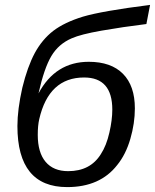

<svg xmlns="http://www.w3.org/2000/svg" viewBox="-20 -753 632 783"><path d="M323 -437Q179 -437 140 -267Q134 -241 134 -203Q134 -131 166 -93Q198 -55 258 -55Q348 -55 391 -124Q414 -159 426 -212Q438 -264 438 -306Q438 -437 323 -437ZM342 -501Q433 -501 481.5 -452Q530 -403 530 -311Q530 -250 511.5 -186.5Q493 -123 458 -80Q388 10 254 10Q51 10 51 -239Q51 -306 71 -395Q92 -481 122 -537Q152 -592 197 -627Q243 -662 318 -685Q395 -708 592 -733L577 -655Q480 -643 394 -628Q309 -613 273 -597Q219 -574 189.5 -524.5Q160 -475 137 -372Q206 -501 342 -501Z"/></svg>

Font: Libra Sans
Style: Italic
Weight: 400
Italic angle: -12°
Foundry: Context Ltd
Version: Version 1.002